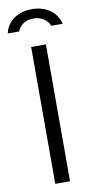

<svg xmlns="http://www.w3.org/2000/svg" viewBox="-108 -957 491 999"><g transform="rotate(-10 137.0 -458.0)"><path d="M99.5 -723H177.5V0H99.5ZM282 -813.5Q274.5 -845.5 254.2 -868.5Q234 -891.5 203.8 -904Q173.5 -916.5 136 -916.5Q100.5 -916.5 70.5 -904.5Q40.5 -892.5 19.8 -869.5Q-1 -846.5 -8 -813.5H52Q60.5 -837 82.5 -852Q104.5 -867 136 -867Q167.5 -867 190.2 -852Q213 -837 222 -813.5Z"/></g></svg>

Font: Public Sans Thin Light
Style: Regular
Weight: 300
Version: Version 1.007